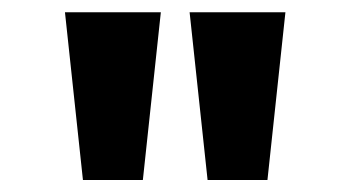

<svg xmlns="http://www.w3.org/2000/svg" viewBox="-20 -770 571 313"><path d="M85.9 -750H242.2L212.9 -476.6H115.2ZM289.1 -750H445.3L416 -476.6H318.4Z"/></svg>

Font: Candal
Style: Regular
Weight: 400
Designer: vernon adams
Foundry: vernon adams
Version: Version 1.000